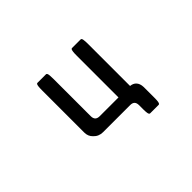

<svg xmlns="http://www.w3.org/2000/svg" viewBox="-110 -791 1220 1220"><g transform="rotate(-45 500.0 -181.5)"><path d="M282.7 -69.3V-447.3Q282.7 -472.2 284.4 -484.6Q286.1 -497.1 290 -501Q292.5 -503.4 295.9 -503.4H372.1Q375.5 -503.4 377.4 -501.2Q379.4 -499 380.9 -496.6Q385.3 -486.3 385.3 -447.3V-114.3Q385.3 -93.8 395.3 -83.7Q405.3 -73.7 425.8 -73.7H594.2V-448.2Q594.2 -473.1 595.7 -482.7Q597.2 -492.2 598.1 -495.8Q599.1 -499.5 601.6 -502Q604 -504.4 607.4 -504.4H684.6Q692.9 -504.4 695.3 -490.2Q697.8 -476.1 697.8 -448.2V-73.2Q722.2 -70.8 736.3 -56.6Q753.4 -39.6 754.4 -6.8V88.9Q754.4 110.8 752.7 122.3Q751 133.8 747.1 137.7Q744.6 140.1 741.2 140.1H665Q656.2 140.1 653.8 123Q651.9 110.8 651.9 88.9V51.8Q651.4 32.2 642.1 22.9Q632.8 13.7 614.3 13.2H369.1Q330.6 13.2 305.7 -13.7Q282.7 -35.6 282.7 -69.3Z"/></g></svg>

Font: YuPearl-Medium
Style: Medium
Weight: 500
Designer: Max Yao
Foundry: Max-Everyday
Version: Version 1.011; ttfautohint (v1.8.3)